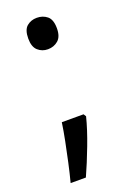

<svg xmlns="http://www.w3.org/2000/svg" viewBox="-134 -601 535 781"><g transform="rotate(-20 134.0 -210.5)"><path d="M183 -105Q170 -53 145.5 11.5Q121 76 97 129H31Q41 91 50.5 47.5Q60 4 68.5 -38.5Q77 -81 82 -116H176ZM70 -482Q70 -520 88 -535Q106 -550 131 -550Q157 -550 175.5 -535Q194 -520 194 -482Q194 -446 175.5 -430Q157 -414 131 -414Q106 -414 88 -430Q70 -446 70 -482Z"/></g></svg>

Font: Noto Sans Sundanese
Style: Regular
Weight: 400
Designer: Monotype Design Team (Regular), Sérgio L. Martins (other weights)
Foundry: Monotype Imaging Inc.
Version: Version 2.003